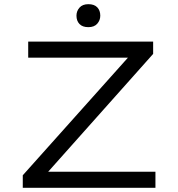

<svg xmlns="http://www.w3.org/2000/svg" viewBox="-20 -899 850 919"><path d="M89 0V-60L612 -645L635 -623H115V-700H713V-641L191 -55L167 -77H724V0ZM403 -769Q375 -769 360.5 -784Q346 -799 346 -824Q346 -846 360.5 -862.5Q375 -879 403 -879Q431 -879 445.5 -864Q460 -849 460 -824Q460 -802 445.5 -785.5Q431 -769 403 -769Z"/></svg>

Font: Lexend Peta Light
Style: Regular
Weight: 300
Version: Version 1.007